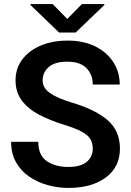

<svg xmlns="http://www.w3.org/2000/svg" viewBox="-20 -922 650 952"><path d="M439.9 -184.6Q439.9 -211.9 428.5 -231.9Q417 -252 385.5 -269Q354 -286.1 293.9 -304.7Q227.5 -325.2 173.8 -353.3Q120.1 -381.3 88.6 -422.9Q57.1 -464.4 57.1 -523.9Q57.1 -582.5 90.1 -626.7Q123 -670.9 181.4 -695.8Q239.7 -720.7 315.4 -720.7Q394.5 -720.7 452.4 -691.9Q510.3 -663.1 542 -613.8Q573.7 -564.5 573.7 -502.9H439.9Q439.9 -552.2 408.7 -584.2Q377.4 -616.2 313.5 -616.2Q252 -616.2 221.7 -589.6Q191.4 -563 191.4 -523.9Q191.4 -485.8 228.3 -460.2Q265.1 -434.6 338.9 -412.6Q455.6 -377.4 515.1 -324.7Q574.7 -272 574.7 -185.5Q574.7 -94.2 504.9 -42.2Q435.1 9.8 318.8 9.8Q267.1 9.8 216.6 -4.2Q166 -18.1 125 -46.1Q84 -74.2 59.6 -117.2Q35.2 -160.2 35.2 -218.8H169.9Q169.9 -151.4 212.4 -122.8Q254.9 -94.2 318.8 -94.2Q379.9 -94.2 409.9 -119.4Q439.9 -144.5 439.9 -184.6ZM241.2 -901.9 313.5 -828.1 386.2 -901.9H497.1V-897L355 -760.7H272.9L130.9 -897.5V-901.9Z"/></svg>

Font: Vazirmatn FD SemiBold
Style: Regular
Weight: 600
Designer: Saber Rastikerdar
Foundry: Saber Rastikerdar
Version: Version 33.001